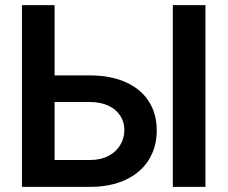

<svg xmlns="http://www.w3.org/2000/svg" viewBox="-20 -727 886 747"><path d="M589.8 -219.7Q589.8 -154.8 558.8 -105Q527.8 -55.2 469 -27.6Q410.2 0 330.1 0H65.4V-707H192.4V-433.6H330.1Q410.6 -433.6 469.2 -407.2Q527.8 -380.9 558.8 -332.8Q589.8 -284.7 589.8 -219.7ZM779.3 0H652.3V-707H779.3ZM330.1 -104.5Q371.6 -104.5 401.9 -120.4Q432.1 -136.2 448 -163.1Q463.9 -189.9 463.9 -221.7Q463.9 -252 448 -276.6Q432.1 -301.3 401.9 -315.7Q371.6 -330.1 330.1 -330.1H192.4V-104.5Z"/></svg>

Font: Pretendard GOV SemiBold
Style: Regular
Weight: 600
Designer: Base glyphs from Inter by Rasmus Andersson; Hangeul glyphs from Noto Sans CJK(Source Han Sans) by Jang Soo-young and Kan
Foundry: Kil Hyung-jin
Version: Version 1.309